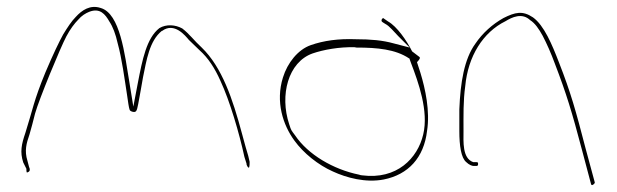

<svg xmlns="http://www.w3.org/2000/svg" viewBox="-20 -580 1776 553"><path d="M47 -112 56 -94C56 -83 57 -82 60 -84C65 -86 67 -88 65 -97H64V-98L59 -117C50 -146 56 -167 65 -193C70 -209 75 -230 81 -253C92 -293 154 -443 171 -475C182 -496 195 -513 205 -523C215 -535 227 -542 237 -546C268 -558 283 -539 295 -518C305 -503 313 -482 319 -455C331 -412 339 -351 346 -306C349 -285 351 -271 353 -265C354 -262 355 -260 362 -258C372 -256 374 -259 378 -280C383 -306 387 -330 392 -358C402 -406 410 -462 446 -491H447C482 -517 514 -477 524 -465L554 -436C580 -413 599 -383 615 -347C642 -289 669 -197 684 -128L690 -109C690 -105 691 -104 693 -100C698 -93 699 -99 699 -114L695 -131C691 -143 685 -166 677 -195C650 -296 619 -387 561 -443C539 -463 526 -482 505 -498C485 -509 459 -511 439 -499C402 -470 390 -408 377 -341L364 -273L353 -341C339 -425 326 -541 270 -557C240 -567 216 -551 198 -531C186 -519 175 -502 162 -481C151 -461 133 -424 111 -372C77 -290 74 -263 53 -197C42 -165 37 -142 47 -112ZM162 -481ZM205 -523V-524ZM295 -518ZM319 -455ZM361 -258H362ZM439 -499H440ZM504 -498H505ZM524 -464V-465ZM684 -128ZM695 -131V-132Z M795 -357C773 -287 795 -220 828 -175C854 -139 896 -105 939 -86C978 -68 1033 -53 1085 -63C1156 -77 1201 -126 1210 -203C1219 -260 1205 -324 1191 -370L1181 -401C1186 -406 1192 -413 1188 -416L1167 -432C1151 -464 1123 -504 1098 -518L1085 -527C1083 -529 1083 -528 1080 -525C1076 -517 1083 -516 1090 -511C1102 -505 1115 -488 1127 -476L1160 -443L1114 -455C1082 -464 1047 -467 1005 -467C955 -469 912 -463 875 -450C838 -437 808 -399 795 -357ZM813 -222C785 -306 810 -401 880 -426C912 -437 957 -445 1001 -444L1007 -443C1067 -443 1119 -438 1158 -412H1159L1164 -398C1185 -343 1215 -260 1199 -193C1183 -124 1123 -62 1023 -75C1020 -75 1017 -76 1014 -77C940 -92 867 -135 830 -190C819 -205 819 -203 813 -222ZM1080 -525ZM1090 -511Z M1303 -202C1303 -161 1308 -125 1323 -113C1331 -105 1340 -102 1344 -102H1352C1356 -102 1357 -104 1357 -108C1357 -112 1356 -113 1352 -113H1343C1311 -124 1315 -173 1315 -202C1315 -248 1314 -289 1320 -332C1328 -418 1371 -487 1436 -519C1454 -530 1484 -545 1508 -521L1507 -522C1521 -513 1532 -497 1543 -477C1555 -454 1567 -427 1578 -397C1611 -311 1627 -259 1656 -149L1682 -51C1683 -47 1684 -47 1686 -47C1689 -48 1694 -52 1693 -55L1667 -151C1638 -263 1624 -313 1590 -400C1570 -452 1547 -507 1515 -530C1485 -550 1464 -545 1430 -528C1398 -510 1370 -485 1349 -454C1317 -410 1306 -342 1303 -265ZM1430 -528ZM1436 -519Z"/></svg>

Font: Stray Cat
Style: Hl
Weight: 100
Version: Version 1.0